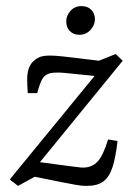

<svg xmlns="http://www.w3.org/2000/svg" viewBox="-20 -602 445 629"><path d="M39 7 12 -14 311 -379 312 -351 193 -363Q161 -366 144 -362Q127 -358 118.5 -343Q110 -328 102 -297H71Q70 -310 69.5 -321Q69 -332 69 -342Q69 -365 75.5 -381Q82 -397 96 -407Q107 -415 118 -417.5Q129 -420 143 -420Q160 -420 187 -417Q214 -414 239 -411L304 -403L359 -425L382 -403L85 -39L93 -73L214 -57Q224 -56 234.5 -54.5Q245 -53 252 -53Q281 -53 299.5 -72.5Q318 -92 334 -145L365 -140Q359 -86 348.5 -54Q338 -22 318.5 -7.5Q299 7 264 7Q245 7 225.5 3Q206 -1 183 -5L94 -23ZM240 -488Q221 -488 209 -500Q197 -512 197 -532Q197 -551 211 -566.5Q225 -582 247 -582Q267 -582 279 -570Q291 -558 291 -539Q291 -520 276.5 -504Q262 -488 240 -488Z"/></svg>

Font: Yrsa Light
Style: Italic
Weight: 300
Italic angle: -7.10001°
Designer: Anna Giedrys (Yrsa+Rasa design), David Brezina (Yrsa art-direction, Rasa art-direction, design)
Foundry: Rosetta Type Foundry
Version: Version 2.004